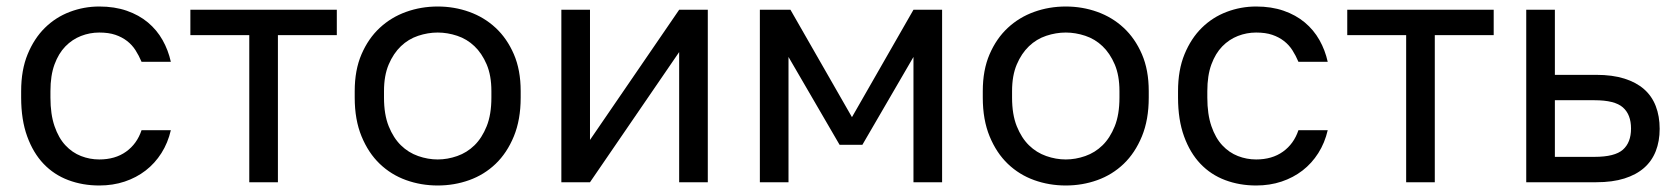

<svg xmlns="http://www.w3.org/2000/svg" viewBox="-20 -560 5155 590"><path d="M285 10Q234 10 190 -6.5Q146 -23 114 -56.5Q82 -90 63.5 -141Q45 -192 45 -260V-280Q45 -345 65 -393.5Q85 -442 118 -474.5Q151 -507 194.5 -523.5Q238 -540 285 -540Q332 -540 369.5 -527Q407 -514 434.5 -491Q462 -468 479.5 -437Q497 -406 505 -370H415Q407 -389 396.5 -405.5Q386 -422 370.5 -434Q355 -446 334.5 -453Q314 -460 285 -460Q256 -460 229 -449.5Q202 -439 181 -417.5Q160 -396 147.5 -362Q135 -328 135 -280V-260Q135 -209 147.5 -172.5Q160 -136 181 -113.5Q202 -91 229 -80.5Q256 -70 285 -70Q334 -70 367.5 -94Q401 -118 415 -160H505Q496 -121 476 -89.5Q456 -58 427.5 -36Q399 -14 363 -2Q327 10 285 10Z M746 0V-452H565V-530H1015V-452H834V0Z M1325 10Q1274 10 1228 -6.5Q1182 -23 1147 -56.5Q1112 -90 1091 -141Q1070 -192 1070 -260V-280Q1070 -345 1091 -393.5Q1112 -442 1147 -474.5Q1182 -507 1228 -523.5Q1274 -540 1325 -540Q1376 -540 1422 -523.5Q1468 -507 1503 -474.5Q1538 -442 1559 -393.5Q1580 -345 1580 -280V-260Q1580 -192 1559 -141Q1538 -90 1503 -56.5Q1468 -23 1422 -6.5Q1376 10 1325 10ZM1325 -70Q1355 -70 1385 -80.5Q1415 -91 1438 -113.5Q1461 -136 1475.5 -172Q1490 -208 1490 -260V-280Q1490 -328 1475.5 -362Q1461 -396 1438 -418Q1415 -440 1385 -450Q1355 -460 1325 -460Q1295 -460 1265 -450Q1235 -440 1212 -418Q1189 -396 1174.5 -362Q1160 -328 1160 -280V-260Q1160 -208 1174.5 -172Q1189 -136 1212 -113.5Q1235 -91 1265 -80.5Q1295 -70 1325 -70Z M1705 0V-530H1793V-130L2067 -530H2155V0H2067V-400L1793 0Z M2315 0V-530H2409L2598 -200L2787 -530H2875V0H2787V-385L2630 -115H2560L2403 -385V0Z M3255 10Q3204 10 3158 -6.5Q3112 -23 3077 -56.5Q3042 -90 3021 -141Q3000 -192 3000 -260V-280Q3000 -345 3021 -393.5Q3042 -442 3077 -474.5Q3112 -507 3158 -523.5Q3204 -540 3255 -540Q3306 -540 3352 -523.5Q3398 -507 3433 -474.5Q3468 -442 3489 -393.5Q3510 -345 3510 -280V-260Q3510 -192 3489 -141Q3468 -90 3433 -56.5Q3398 -23 3352 -6.5Q3306 10 3255 10ZM3255 -70Q3285 -70 3315 -80.5Q3345 -91 3368 -113.5Q3391 -136 3405.5 -172Q3420 -208 3420 -260V-280Q3420 -328 3405.5 -362Q3391 -396 3368 -418Q3345 -440 3315 -450Q3285 -460 3255 -460Q3225 -460 3195 -450Q3165 -440 3142 -418Q3119 -396 3104.5 -362Q3090 -328 3090 -280V-260Q3090 -208 3104.5 -172Q3119 -136 3142 -113.5Q3165 -91 3195 -80.5Q3225 -70 3255 -70Z M3840 10Q3789 10 3745 -6.5Q3701 -23 3669 -56.5Q3637 -90 3618.5 -141Q3600 -192 3600 -260V-280Q3600 -345 3620 -393.5Q3640 -442 3673 -474.5Q3706 -507 3749.5 -523.5Q3793 -540 3840 -540Q3887 -540 3924.5 -527Q3962 -514 3989.5 -491Q4017 -468 4034.5 -437Q4052 -406 4060 -370H3970Q3962 -389 3951.5 -405.5Q3941 -422 3925.5 -434Q3910 -446 3889.5 -453Q3869 -460 3840 -460Q3811 -460 3784 -449.5Q3757 -439 3736 -417.5Q3715 -396 3702.5 -362Q3690 -328 3690 -280V-260Q3690 -209 3702.5 -172.5Q3715 -136 3736 -113.5Q3757 -91 3784 -80.5Q3811 -70 3840 -70Q3889 -70 3922.5 -94Q3956 -118 3970 -160H4060Q4051 -121 4031 -89.5Q4011 -58 3982.5 -36Q3954 -14 3918 -2Q3882 10 3840 10Z M4301 0V-452H4120V-530H4570V-452H4389V0Z M4670 0V-530H4758V-330H4885Q4935 -330 4971.5 -318.5Q5008 -307 5032 -286Q5056 -265 5068 -234Q5080 -203 5080 -164Q5080 -126 5068 -95.5Q5056 -65 5032 -44Q5008 -23 4971.5 -11.5Q4935 0 4885 0ZM4758 -78H4880Q4942 -78 4967 -100Q4992 -122 4992 -165Q4992 -208 4967 -230Q4942 -252 4880 -252H4758Z"/></svg>

Font: Golos Text VF
Style: Regular
Weight: 400
Designer: A.Korolkova, Vitaly Kuzmin
Foundry: ParaType Ltd
Version: Version 2.003